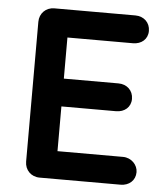

<svg xmlns="http://www.w3.org/2000/svg" viewBox="-51 -746 683 791"><g transform="rotate(5 290.5 -350.0)"><path d="M81 -639V-61C81 -26 107 0 142 0H477C512 0 538 -23 538 -57C538 -87 512 -115 477 -115H206V-300H432C467 -300 493 -322 493 -356C493 -391 467 -415 432 -415H206V-585H477C512 -585 538 -607 538 -641C538 -676 512 -700 477 -700H142C107 -700 81 -674 81 -639Z"/></g></svg>

Font: Hotpoint
Style: Bold
Weight: 700
Designer: Andrew Paglinawan, Luciano Perondi, Riccardo Olocco
Foundry: CAST Cooperativa Anonima Servizi Tipografici
Version: Version 1.000;PS 2.1;hotconv 16.6.51;makeotf.lib2.5.65220